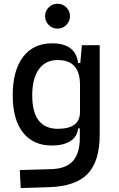

<svg xmlns="http://www.w3.org/2000/svg" viewBox="-20 -755 626 1009"><path d="M88.9 233.4 84 138.7 250 133.8Q328.6 131.3 364 90.3Q399.4 49.3 399.4 -30.3V-80.1H390.6Q385.7 -35.6 348.6 -12.9Q311.5 9.8 252.9 9.8Q154.8 9.8 100.8 -58.3Q46.9 -126.5 46.9 -253.9Q46.9 -384.3 101.1 -455.8Q155.3 -527.3 253.9 -527.3Q377.4 -527.3 390.6 -423.8H401.9L410.2 -517.6H503.9V-45.9Q503.9 92.3 440.9 158.2Q377.9 224.1 240.2 228.5ZM149.4 -253.9Q149.4 -78.1 284.2 -78.1Q400.4 -78.1 400.4 -166V-310.5Q400.4 -439.5 283.2 -439.5Q219.2 -439.5 184.3 -391.1Q149.4 -342.8 149.4 -253.9ZM282.2 -604.5Q255.4 -604.5 236.1 -623.8Q216.8 -643.1 216.8 -669.9Q216.8 -697.3 236.1 -716.3Q255.4 -735.4 282.2 -735.4Q309.6 -735.4 328.6 -716.3Q347.7 -697.3 347.7 -669.9Q347.7 -643.1 328.6 -623.8Q309.6 -604.5 282.2 -604.5Z"/></svg>

Font: Caskaydia Cove
Style: Regular
Weight: 400
Monospace: yes
Designer: Aaron Bell
Foundry: Saja Typeworks
Version: Version 4.300; ttfautohint (v1.8.3)